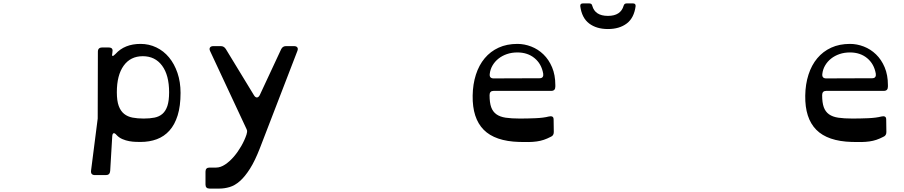

<svg xmlns="http://www.w3.org/2000/svg" viewBox="-20 -817 5291 1124"><path d="M970 -277Q970 -377 929 -432.5Q888 -488 816 -488Q744 -488 704 -432.5Q664 -377 664 -277Q664 -227 675 -197Q686 -167 706.5 -150.5Q727 -134 756 -128.5Q785 -123 821 -123Q857 -123 884.5 -128.5Q912 -134 931 -150.5Q950 -167 960 -197Q970 -227 970 -277ZM625 184Q623 208 600 208H536Q510 208 513 182L552 -123L553 -514Q553 -539 578 -539H616Q644 -539 638 -512V-509Q630 -474 656 -501Q709 -560 803 -560Q852 -560 895 -539.5Q938 -519 969.5 -481Q1001 -443 1019 -390Q1037 -337 1037 -273Q1037 -196 1020 -141.5Q1003 -87 972 -52.5Q941 -18 898 -2Q855 14 803 14Q793 14 775 13.5Q757 13 737 9.5Q717 6 697 -2.5Q677 -11 663 -26Q652 -39 645 -37Q638 -35 637 -18Z M1502 49Q1473 124 1443.5 170.5Q1414 217 1384.5 243Q1355 269 1324.5 278Q1294 287 1264 287H1207Q1183 287 1183 263V188Q1183 164 1207 164H1245Q1271 164 1298 146Q1325 128 1349 100Q1373 72 1392.5 38Q1412 4 1423 -29Q1425 -36 1426.5 -44.5Q1428 -53 1423 -62L1210 -518Q1204 -531 1209.5 -539Q1215 -547 1229 -547H1273Q1291 -547 1302 -530L1467 -259Q1475 -246 1484.5 -246.5Q1494 -247 1501 -261L1626 -529Q1635 -547 1654 -547H1701Q1715 -547 1720.5 -539.5Q1726 -532 1721 -519Z M3139 -359Q3152 -359 3157 -366.5Q3162 -374 3160 -386Q3150 -443 3109.5 -476.5Q3069 -510 3009 -510Q2976 -510 2948 -500.5Q2920 -491 2898.5 -474Q2877 -457 2863.5 -434Q2850 -411 2847 -384Q2844 -358 2870 -358ZM3231 -310Q3231 -285 3207 -285H2870Q2846 -285 2846 -260Q2846 -216 2855.5 -189.5Q2865 -163 2886 -148Q2907 -133 2940.5 -128Q2974 -123 3023 -123Q3068 -123 3115 -125Q3162 -127 3193 -135Q3205 -138 3213 -134.5Q3221 -131 3221 -117L3222 -44Q3222 -23 3204 -16Q3183 -5 3163.5 1.5Q3144 8 3122.5 11Q3101 14 3076 14.5Q3051 15 3020 14Q2878 10 2811.5 -57.5Q2745 -125 2747 -257Q2748 -324 2766 -380Q2784 -436 2817.5 -476Q2851 -516 2899 -538Q2947 -560 3009 -560Q3050 -560 3090 -544.5Q3130 -529 3161.5 -498.5Q3193 -468 3212 -423Q3231 -378 3231 -319Z M3430 -797Q3444 -797 3447 -784Q3463 -724 3539 -724Q3614 -724 3631 -784Q3635 -797 3648 -797H3686Q3702 -797 3701 -781Q3692 -712 3649 -679.5Q3606 -647 3539 -647Q3472 -647 3429 -679.5Q3386 -712 3377 -781Q3376 -797 3392 -797Z M5086 -359Q5099 -359 5104 -366.5Q5109 -374 5107 -386Q5097 -443 5056.5 -476.5Q5016 -510 4956 -510Q4923 -510 4895 -500.5Q4867 -491 4845.5 -474Q4824 -457 4810.5 -434Q4797 -411 4794 -384Q4791 -358 4817 -358ZM5178 -310Q5178 -285 5154 -285H4817Q4793 -285 4793 -260Q4793 -216 4802.5 -189.5Q4812 -163 4833 -148Q4854 -133 4887.5 -128Q4921 -123 4970 -123Q5015 -123 5062 -125Q5109 -127 5140 -135Q5152 -138 5160 -134.5Q5168 -131 5168 -117L5169 -44Q5169 -23 5151 -16Q5130 -5 5110.5 1.5Q5091 8 5069.5 11Q5048 14 5023 14.5Q4998 15 4967 14Q4825 10 4758.5 -57.5Q4692 -125 4694 -257Q4695 -324 4713 -380Q4731 -436 4764.5 -476Q4798 -516 4846 -538Q4894 -560 4956 -560Q4997 -560 5037 -544.5Q5077 -529 5108.5 -498.5Q5140 -468 5159 -423Q5178 -378 5178 -319Z"/></svg>

Font: OpenDyslexic 3
Style: Regular
Weight: 400
Designer: Abelardo Gonzalez
Version: Version 1.000;PS 001.001;hotconv 1.0.56